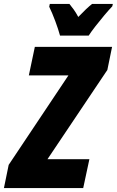

<svg xmlns="http://www.w3.org/2000/svg" viewBox="-59 -951 591 971"><path d="M-39.1 0 -15.1 -117.2 287.1 -569.8H86.9L117.2 -713.9H507.8L483.9 -597.2L181.2 -146H393.1L361.8 0ZM244.6 -771Q235.8 -803.2 220.7 -843.8Q205.6 -884.3 189.9 -917L192.9 -931.2H292Q302.2 -918.9 314 -902.6Q325.7 -886.2 336.9 -865.2Q358.4 -887.7 375.7 -904.1Q393.1 -920.4 406.7 -931.2H511.7L508.8 -918.9Q493.2 -902.8 469.5 -874.8Q445.8 -846.7 423.6 -818.1Q401.4 -789.6 389.6 -771Z"/></svg>

Font: Open Sans Condensed ExtraBold
Style: Italic
Weight: 800
Width: 3
Italic angle: -12°
Designer: Monotype Design Team
Foundry: Monotype Imaging Inc.
Version: Version 3.003; ttfautohint (v1.8.4)